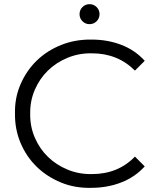

<svg xmlns="http://www.w3.org/2000/svg" viewBox="-20 -896 759 922"><path d="M52 -350Q50 -425 78.5 -491Q107 -557 156.5 -605Q206 -653 273.5 -680Q341 -707 419 -706Q497 -706 563 -680.5Q629 -655 675 -604L628 -557Q545 -640 421 -640Q359 -641 304.5 -618.5Q250 -596 210 -557Q170 -518 147 -464.5Q124 -411 125 -350Q124 -289 147 -235.5Q170 -182 210 -143Q250 -104 304.5 -81.5Q359 -59 421 -60Q547 -60 628 -144L675 -97Q629 -46 562.5 -20Q496 6 418 6Q340 8 273 -19.5Q206 -47 156.5 -95Q107 -143 79 -209Q51 -275 52 -350ZM362 -828Q362 -848 376 -862Q390 -876 410 -876Q430 -876 444 -862Q458 -848 458 -828Q458 -808 444 -794Q430 -780 410 -780Q390 -780 376 -794Q362 -808 362 -828Z"/></svg>

Font: CMG Sans
Style: Regular
Weight: 400
Designer: Julieta Ulanovsky
Foundry: Julieta Ulanovsky
Version: Version 7.200